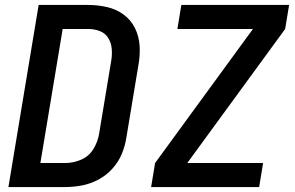

<svg xmlns="http://www.w3.org/2000/svg" viewBox="-20 -755 1192 775"><path d="M590 0H1026L1042 -97H736L1131 -638L1147 -735H712L696 -638H1001L606 -97ZM14 0H244Q277 0 311 -6.5Q345 -13 377 -30Q409 -47 433.5 -74Q458 -101 471.5 -133.5Q485 -166 490 -199L539 -494Q546 -533 543.5 -571Q541 -609 524.5 -642Q508 -675 478.5 -696.5Q449 -718 412 -726.5Q375 -735 336 -735H136ZM143 -97 233 -638H336Q361 -638 383 -629.5Q405 -621 417 -601.5Q429 -582 431 -558Q433 -534 429 -510L380 -215Q375 -183 357 -153.5Q339 -124 307.5 -110.5Q276 -97 244 -97Z"/></svg>

Font: Iosevka Sparkle Semibold
Style: Italic
Weight: 600
Italic angle: -9°
Designer: Belleve Invis
Foundry: Belleve Invis
Version: Version 4.5.0; ttfautohint (v1.8.3)